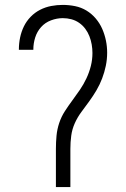

<svg xmlns="http://www.w3.org/2000/svg" viewBox="-20 -763 515 783"><path d="M208 0V-156Q208 -183 210.5 -209.5Q213 -236 221.5 -261.5Q230 -287 244.5 -309.5Q259 -332 275 -353.5Q291 -375 306 -397Q321 -419 332.5 -443.5Q344 -468 350.5 -494Q357 -520 357 -547Q357 -564 354 -581.5Q351 -599 344.5 -615.5Q338 -632 327.5 -646Q317 -660 302.5 -670Q288 -680 271 -684.5Q254 -689 236 -689Q212 -689 188 -680Q164 -671 147.5 -652.5Q131 -634 123.5 -610Q116 -586 116 -562V-560H57V-562Q57 -586 62 -610Q67 -634 77.5 -655.5Q88 -677 105 -694.5Q122 -712 143.5 -723Q165 -734 188.5 -738.5Q212 -743 236 -743Q261 -743 286 -738Q311 -733 332.5 -720Q354 -707 370.5 -687.5Q387 -668 397 -645Q407 -622 412 -597.5Q417 -573 417 -548Q417 -521 411.5 -494.5Q406 -468 396.5 -443Q387 -418 373.5 -395Q360 -372 344 -350Q328 -328 312 -306.5Q296 -285 285 -260.5Q274 -236 270.5 -209.5Q267 -183 267 -156V0Z"/></svg>

Font: Iosevka QP Light
Style: Regular
Weight: 300
Designer: Belleve Invis
Foundry: Belleve Invis
Version: Version 20.0.0; ttfautohint (v1.8.4)